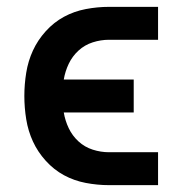

<svg xmlns="http://www.w3.org/2000/svg" viewBox="-20 -540 540 560"><path d="M441 0H298Q264 0 230 -6.5Q196 -13 166.5 -29Q137 -45 113.5 -71Q90 -97 76 -127.5Q62 -158 56.5 -192Q51 -226 51 -260Q51 -294 56.5 -328Q62 -362 76 -392.5Q90 -423 113.5 -449Q137 -475 166.5 -491Q196 -507 230 -513.5Q264 -520 298 -520H441V-424H298Q274 -424 250.5 -416.5Q227 -409 209 -392.5Q191 -376 180.5 -354Q170 -332 166 -308H370V-212H166Q170 -188 180.5 -166Q191 -144 209 -127.5Q227 -111 250.5 -103.5Q274 -96 298 -96H441Z"/></svg>

Font: Iosevka Fixed
Style: Bold
Weight: 700
Monospace: yes
Designer: Belleve Invis
Foundry: Belleve Invis
Version: Version 32.3.0